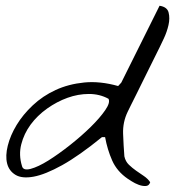

<svg xmlns="http://www.w3.org/2000/svg" viewBox="-20 -638 603 661"><path d="M419.9 -22.5Q382.8 -47.9 366.2 -85.4Q349.6 -123 341.8 -166H331.1Q252 -101.6 193.8 -69.3Q135.7 -37.1 95.7 -29.8Q55.7 -22.5 33.2 -36.1Q10.7 -49.8 4.4 -75.7Q-2 -101.6 6.8 -136.7Q15.6 -171.9 37.1 -207.5Q58.6 -243.2 92.8 -275.4Q127 -307.6 171.4 -328.1Q215.8 -348.6 270 -354Q324.2 -359.4 386.7 -341.8L397.5 -353.5L529.3 -618.2Q555.7 -614.3 560.5 -594.7Q565.4 -575.2 560.1 -551.8Q554.7 -528.3 544.4 -506.3Q534.2 -484.4 529.3 -474.6Q526.4 -468.8 518.1 -452.1Q509.8 -435.5 498.5 -412.6Q487.3 -389.6 474.6 -364.3Q461.9 -338.9 450.7 -315.9Q439.5 -293 430.7 -275.9Q421.9 -258.8 419.9 -253.9Q402.3 -217.8 403.8 -177.2Q405.3 -136.7 408.2 -99.6Q412.1 -82 423.8 -70.8Q435.5 -59.6 448.7 -50.3Q461.9 -41 475.1 -32.2Q488.3 -23.4 497.1 -10.7Q493.2 2 481.4 2.4Q469.7 2.9 457 -2Q444.3 -6.8 433.6 -13.7Q422.9 -20.5 419.9 -22.5ZM55.7 -66.4Q59.6 -49.8 85.4 -56.6Q111.3 -63.5 146.5 -85.4Q181.6 -107.4 221.2 -138.7Q260.7 -169.9 292.5 -201.2Q324.2 -232.4 342.3 -258.8Q360.4 -285.2 353.5 -297.9Q323.2 -314.5 286.1 -314.5Q249 -314.5 212.4 -301.3Q175.8 -288.1 142.1 -264.2Q108.4 -240.2 85.4 -209Q62.5 -177.7 53.2 -141.1Q43.9 -104.5 55.7 -66.4Z"/></svg>

Font: Nothing You Could Do
Style: Regular
Weight: 400
Version: Version 1.005